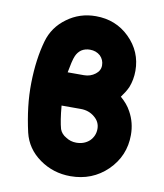

<svg xmlns="http://www.w3.org/2000/svg" viewBox="-82 -779 733 858"><g transform="rotate(10 285.0 -350.0)"><path d="M284 -712Q211 -712 154 -670Q96 -628 77 -561Q53 -477 51 -369Q50 -315 56.5 -259.5Q63 -204 76 -147Q93 -76 155 -32Q217 12 295 12Q394 12 462 -54Q530 -121 530 -216Q530 -272 504 -319Q495 -336 483 -350Q471 -364 456 -377Q465 -389 472.5 -401Q480 -413 486 -426Q500 -462 500 -502Q500 -589 437 -651Q375 -712 284 -712ZM284 -560Q312 -560 331 -543Q349 -525 349 -500Q349 -476 328 -460Q306 -443 277 -443H203Q207 -466 212 -487.5Q217 -509 222 -520Q226 -529 231.5 -536Q237 -543 245 -549Q262 -560 284 -560ZM202 -292H289Q326 -292 352 -270Q378 -249 378 -217Q378 -185 355 -162Q331 -140 295 -140Q269 -140 248 -154Q237 -160 229.5 -168.5Q222 -177 218 -188Q213 -206 209 -231.5Q205 -257 202 -292Z"/></g></svg>

Font: Unageo
Style: ExtraBold
Weight: 800
Designer: Richard Sepsi
Foundry: Richard Sepsi
Version: Version 2.000